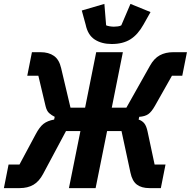

<svg xmlns="http://www.w3.org/2000/svg" viewBox="-38 -966 980 986"><path d="M-18 0 6 -121H62L145 -276Q165 -314 185.5 -330Q206 -346 240 -352L243 -366Q227 -374 214.5 -385Q202 -396 196 -421L159 -577H102L126 -698H170Q212 -698 239 -679Q266 -660 276 -616L324 -413H399L456 -698H593L536 -413H611L732 -628Q753 -666 782.5 -682Q812 -698 852 -698H922L898 -577H845L758 -423Q740 -391 723 -379.5Q706 -368 677 -366L674 -352Q692 -346 703 -332.5Q714 -319 720 -290L756 -121H812L788 0H729Q689 0 665 -18Q641 -36 632 -79L586 -293H512L453 0H316L375 -293H301L184 -74Q163 -34 133.5 -17Q104 0 63 0ZM536 -740Q484 -740 448.5 -763Q413 -786 402 -839L382 -912L498 -946L507 -836Q513 -833 525 -831Q537 -829 547 -829Q556 -829 567.5 -830.5Q579 -832 585 -836L632 -946L735 -904L699 -840Q670 -788 631.5 -764Q593 -740 536 -740Z"/></svg>

Font: IBM Plex Sans Condensed
Style: Bold Italic
Weight: 700
Width: 3
Italic angle: -11.31°
Designer: Mike Abbink, Paul van der Laan, Pieter van Rosmalen
Foundry: Bold Monday
Version: Version 3.201